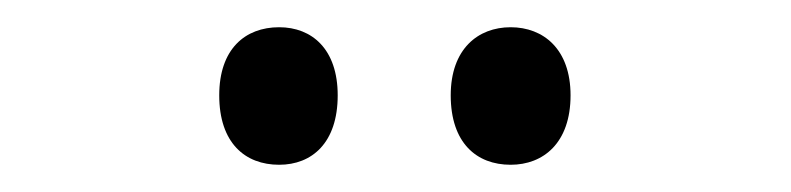

<svg xmlns="http://www.w3.org/2000/svg" viewBox="-20 -742 581 141"><path d="M141 -672C141 -637 160 -621 185 -621C209 -621 228 -637 228 -672C228 -706 209 -722 185 -722C160 -722 141 -706 141 -672ZM311 -672C311 -637 330 -621 355 -621C379 -621 399 -637 399 -672C399 -706 379 -722 355 -722C331 -722 311 -706 311 -672Z"/></svg>

Font: Noto Sans Bengali Condensed
Style: Regular
Weight: 400
Width: 3
Designer: Jelle Bosma - Monotype Design Team
Foundry: Monotype Imaging Inc.
Version: Version 2.003